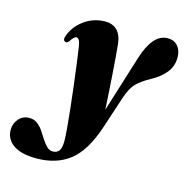

<svg xmlns="http://www.w3.org/2000/svg" viewBox="-230 -573 896 921"><g transform="rotate(15 218.0 -112.0)"><path d="M377 -342.5Q396.5 -405.5 424.8 -439Q453 -472.5 492.5 -472.5Q523.5 -472.5 541.8 -451Q560 -429.5 560 -395Q560 -350 532.2 -317.2Q504.5 -284.5 460 -261Q421 -240 397 -216.2Q373 -192.5 355.5 -140L302.5 21Q261.5 144.5 195.8 196Q130 247.5 30.5 247.5Q-45.5 247.5 -84.5 220Q-123.5 192.5 -123.5 146.5Q-123.5 114.5 -103 91.5Q-82.5 68.5 -51 68.5Q-27.5 68.5 -10.8 81.2Q6 94 18.8 113Q31.5 132 43.2 150.8Q55 169.5 68.2 182.2Q81.5 195 98.5 195Q117.5 195 128.5 181.5Q139.5 168 139.5 131.5Q139.5 113 136 70.5Q132.5 28 126.5 -27.2Q120.5 -82.5 113.5 -139.8Q106.5 -197 100 -246.2Q93.5 -295.5 89 -324.5Q85.5 -345.5 80 -354.5Q74.5 -363.5 67 -363.5Q55 -363.5 38 -336Q30.5 -326 21 -328Q16 -329 12.8 -335Q9.5 -341 13.5 -353.5Q30.5 -404.5 77 -438.5Q123.5 -472.5 182 -472.5Q218.5 -472.5 240.8 -450Q263 -427.5 267.5 -382Q270 -359 273 -321Q276 -283 279.2 -237.8Q282.5 -192.5 285.2 -147Q288 -101.5 290 -63.5Z"/></g></svg>

Font: Fraunces 72pt Black
Style: Italic
Weight: 900
Italic angle: -16°
Version: Version 1.000;[b76b70a41]